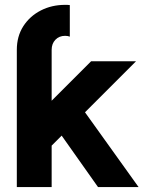

<svg xmlns="http://www.w3.org/2000/svg" viewBox="-20 -755 588 775"><path d="M164.9 -298.1 375.6 0H539.3L302.5 -330.5ZM47.9 -553.9V0H188.5V-167.2L529.1 -507.8Q516.9 -507.8 492 -507.8Q467.2 -507.8 438.5 -507.8Q409.8 -507.8 385 -507.8Q360.3 -507.8 347.9 -507.8L188.5 -348.4V-553.9Q188.5 -578.7 203.6 -594.5Q218.8 -610.4 242.7 -610.4Q253.7 -610.4 261.8 -607.1V-734.5Q257.2 -735.2 252.3 -735.3Q247.5 -735.4 242.7 -735.4Q188.7 -735.4 144.4 -712.6Q100.2 -689.8 74 -649.1Q47.9 -608.3 47.9 -553.9Z"/></svg>

Font: Giphurs SC
Style: Regular
Weight: 400
Version: Version 0.920